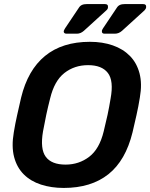

<svg xmlns="http://www.w3.org/2000/svg" viewBox="-20 -916 740 946"><path d="M294 10Q233 10 182 -6.5Q131 -23 97 -57Q63 -91 49.5 -142.5Q36 -194 48 -264Q55 -307 64.5 -349Q74 -391 84 -435Q117 -571 202 -640.5Q287 -710 423 -710Q485 -710 535.5 -692.5Q586 -675 620 -640.5Q654 -606 667.5 -554.5Q681 -503 669 -435Q662 -391 652.5 -349Q643 -307 633 -264Q599 -125 514 -57.5Q429 10 294 10ZM303 -105Q369 -105 419.5 -143.5Q470 -182 491 -269Q502 -313 510 -350.5Q518 -388 525 -431Q541 -518 511.5 -556.5Q482 -595 414 -595Q347 -595 297.5 -556.5Q248 -518 227 -431Q216 -388 208 -350.5Q200 -313 192 -269Q177 -182 205.5 -143.5Q234 -105 303 -105ZM495 -750Q481 -750 482 -763Q482 -766 484 -770Q486 -774 488 -777L555 -877Q561 -887 570.5 -891.5Q580 -896 596 -896H684Q702 -896 700 -880Q699 -872 692 -865L581 -764Q565 -750 546 -750ZM308 -750Q293 -750 294 -763Q295 -766 297 -770Q299 -774 301 -777L368 -877Q374 -887 383.5 -891.5Q393 -896 409 -896H496Q514 -896 512 -880Q512 -872 504 -865L393 -764Q377 -750 359 -750Z"/></svg>

Font: Rubik Medium
Style: Italic
Weight: 500
Italic angle: -12°
Designer: Hubert and Fischer
Foundry: Hubert and Fischer
Version: Version 2.300;gftools[0.9.30]